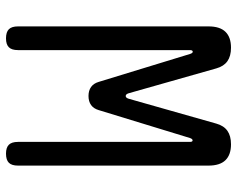

<svg xmlns="http://www.w3.org/2000/svg" viewBox="-95 -685 790 640"><g transform="rotate(90 300.0 -365.0)"><path d="M532 -30Q532 -9 522.5 0.5Q513 10 492 10Q472 10 462.5 0.5Q453 -9 453 -30V-603Q453 -612 448 -612Q443 -612 440 -603L347 -299Q342 -282 330 -273.5Q318 -265 300 -265Q282 -265 270 -273.5Q258 -282 253 -299L160 -603Q157 -613 152 -612.5Q147 -612 147 -603V-30Q147 -9 137.5 0.5Q128 10 108 10Q87 10 77.5 0.5Q68 -9 68 -30V-665Q68 -703 86 -721.5Q104 -740 139 -740Q167 -740 184 -728Q201 -716 208 -691L290 -402Q293 -389 300 -389Q307 -389 310 -402L392 -691Q399 -716 416 -728Q433 -740 461 -740Q496 -740 514 -721.5Q532 -703 532 -665Z"/></g></svg>

Font: Maple Mono Normal NL Light
Style: Regular
Weight: 300
Monospace: yes
Designer: subframe7536
Version: Version 7.000